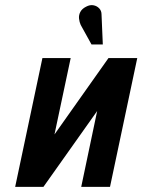

<svg xmlns="http://www.w3.org/2000/svg" viewBox="-20 -726 554 747"><path d="M375 -670Q375 -684 366 -693.5Q357 -703 343.5 -705.5Q330 -708 315 -700Q299 -692 292.5 -679.5Q286 -667 287.5 -653.5Q289 -640 294 -629L336 -553H380ZM255 -500H145L39 1H149L358 -294L296 1H408L514 -500H402L192 -203Z"/></svg>

Font: Advent Pro
Style: Bold Italic
Weight: 700
Italic angle: -12°
Designer: VivaRado, Andreas Kalpakidis
Foundry: VivaRado, Andreas Kalpakidis
Version: Version 3.000